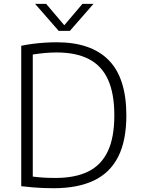

<svg xmlns="http://www.w3.org/2000/svg" viewBox="-20 -965 728 990"><path d="M257 5.5Q230 5.5 203.8 4.5Q177.5 3.5 149.8 1.2Q122 -1 89.5 -5V-729Q118 -735 149 -739Q180 -743 211.2 -745Q242.5 -747 272 -747Q450 -747 540.8 -654.5Q631.5 -562 631.5 -370Q631.5 -240 589.5 -157Q547.5 -74 464 -34.2Q380.5 5.5 257 5.5ZM266.5 -47.5Q367.5 -47.5 434.8 -80.5Q502 -113.5 535.8 -184.8Q569.5 -256 569.5 -370Q569.5 -483 536.8 -554.8Q504 -626.5 438 -660.5Q372 -694.5 272 -694.5Q243 -694.5 212.2 -691.8Q181.5 -689 149 -684V-54.5Q176.5 -51 204.2 -49.2Q232 -47.5 266.5 -47.5ZM282.5 -806 161 -945H218L319 -826H304L405 -945H462L340.5 -806Z"/></svg>

Font: Encode Sans Condensed Thin Light
Style: Regular
Weight: 300
Version: Version 3.002